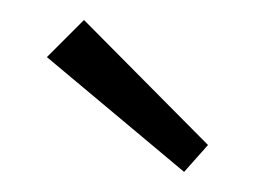

<svg xmlns="http://www.w3.org/2000/svg" viewBox="-20 -708 254 192"><path d="M164.1 -536.1 26.9 -650.9 64 -688 188 -563Z"/></svg>

Font: RawengulkPcs
Style: Regular
Weight: 400
Version: Version 0.92